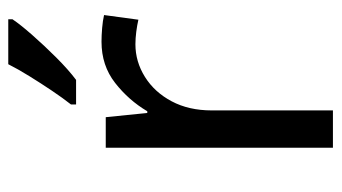

<svg xmlns="http://www.w3.org/2000/svg" viewBox="-196 -610 806 453"><g transform="rotate(-90 206.5 -383.0)"><path d="M335 -546Q350 -546 367.5 -544.5Q385 -543 398 -540L387 -459Q374 -462 358.5 -464Q343 -466 329 -466Q288 -466 252 -443.5Q216 -421 194.5 -380.5Q173 -340 173 -286V0H85V-536H157L167 -438H171Q197 -482 238 -514Q279 -546 335 -546ZM388 -756Q376 -738 351 -709.5Q326 -681 297.5 -652.5Q269 -624 245 -606H187V-618Q202 -637 219.5 -663Q237 -689 254 -716.5Q271 -744 282 -766H388Z"/></g></svg>

Font: Noto Sans Modi
Style: Regular
Weight: 400
Designer: Monotype Design Team
Foundry: Monotype Imaging Inc.
Version: Version 2.003; ttfautohint (v1.8.4.7-5d5b)